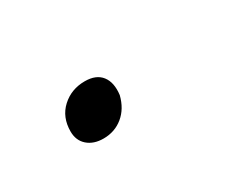

<svg xmlns="http://www.w3.org/2000/svg" viewBox="-30 -135 274 221"><g transform="rotate(-30 107.0 -25.0)"><path d="M38 -17Q38 -36 50.5 -47.5Q63 -59 81 -59Q96 -59 103 -50Q110 -41 108 -25Q104 -9 93 0Q82 9 67 9Q54 9 46 2Q38 -5 38 -17Z"/></g></svg>

Font: Taviraj Thin
Style: Italic
Weight: 250
Italic angle: -12°
Designer: Katatrad Team
Foundry: CadsonDemak
Version: Version 1.001